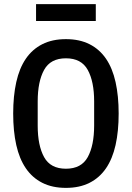

<svg xmlns="http://www.w3.org/2000/svg" viewBox="-20 -900 640 932"><path d="M44 -349Q44 -434 59 -501.5Q74 -569 105.5 -615Q137 -661 185.5 -685.5Q234 -710 300 -710Q366 -710 414.5 -685.5Q463 -661 494.5 -615Q526 -569 541 -501.5Q556 -434 556 -349Q556 -263 541 -196Q526 -129 494.5 -83Q463 -37 414.5 -12.5Q366 12 300 12Q234 12 185.5 -12.5Q137 -37 105.5 -83Q74 -129 59 -196Q44 -263 44 -349ZM437 -291V-408Q437 -504 406 -560.5Q375 -617 300 -617Q225 -617 194 -560.5Q163 -504 163 -408V-290Q163 -194 194 -137.5Q225 -81 300 -81Q375 -81 406 -137.5Q437 -194 437 -291ZM155 -880H445V-798H155Z"/></svg>

Font: IBM Plaex Mono Medium
Style: Regular
Weight: 500
Designer: Mike Abbink, Paul van der Laan, Pieter van Rosmalen
Foundry: Bold Monday
Version: Version 2.003